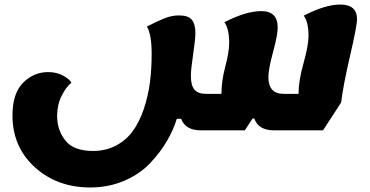

<svg xmlns="http://www.w3.org/2000/svg" viewBox="-20 -550 1634 847"><path d="M378 277Q232 277 133.5 187.5Q35 98 35 -41Q35 -138 82 -185Q129 -232 192 -232Q231 -232 260 -215.5Q289 -199 295 -185Q271 -166 251.5 -126.5Q232 -87 232 -38Q232 24 268.5 70Q305 116 390 116Q447 116 492 92Q537 68 566 28Q595 -12 614 -68Q633 -124 641 -184Q649 -244 649 -312Q649 -399 628 -433Q679 -459 709 -470.5Q739 -482 770 -482Q811 -482 826.5 -462.5Q842 -443 842 -405Q842 -377 832 -310Q822 -243 822 -215Q822 -174 837.5 -155Q853 -136 889 -136H957V-138Q957 -193 974 -257Q991 -321 991 -360Q991 -423 970 -452Q1065 -501 1133 -501Q1205 -501 1205 -429Q1205 -395 1184.5 -320Q1164 -245 1164 -210Q1164 -136 1231 -136H1297V-138Q1297 -193 1319 -271.5Q1341 -350 1341 -391Q1341 -453 1320 -481Q1415 -530 1481 -530Q1555 -530 1555 -465Q1555 -436 1524 -302.5Q1493 -169 1485 -98L1405 25H1189Q1120 25 1102 -27H1094L1060 25H866Q798 25 779 -26H760Q745 23 716.5 72Q688 121 643 169Q598 217 529 247Q460 277 378 277Z"/></svg>

Font: Lemonada
Style: Bold
Weight: 700
Designer: Mohamed Gaber (Arabic), Eduardo Tunni (Latin)
Foundry: Kief Type Foundry
Version: Version 4.004